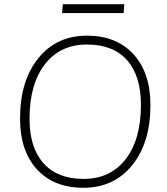

<svg xmlns="http://www.w3.org/2000/svg" viewBox="-20 -882 791 910"><path d="M75 -320Q75 -499 161.5 -606Q248 -713 392 -713Q532 -713 612.5 -625Q693 -537 693 -384Q693 -206 606.5 -99Q520 8 375 8Q235 8 155 -79.5Q75 -167 75 -320ZM648 -385Q648 -523 582 -597Q516 -671 392 -671Q265 -671 192.5 -577Q120 -483 120 -319Q120 -182 186.5 -108Q253 -34 376 -34Q503 -34 575.5 -127.5Q648 -221 648 -385ZM566 -820H274L278 -862H569Z"/></svg>

Font: Iunito ExtraLight
Style: Italic
Weight: 200
Italic angle: -4.541°
Designer: Vernon Adams
Foundry: Vernon Adams
Version: Version 2.001;November 30, 2019;FontCreator 12.0.0.2547 64-b